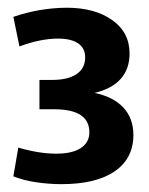

<svg xmlns="http://www.w3.org/2000/svg" viewBox="-20 -886 383 492"><path d="M124 -492.2Q165 -492.2 187 -506.6Q209 -521 209 -546.9Q209 -606 119.1 -606H81.1V-681.2H113.8Q153.8 -681.2 176 -696Q198.2 -710.9 198.2 -738.8Q198.2 -762.7 180.2 -774.9Q162.1 -787.1 128.9 -787.1Q84 -787.1 29.8 -767.1L14.2 -842.8Q81.1 -865.7 150.9 -866.2Q222.7 -866.2 267.3 -834.7Q312 -803.2 312 -749Q312 -709 289.1 -683.6Q266.1 -658.2 222.2 -647.9Q270 -638.2 295.9 -610.6Q321.8 -583 321.8 -540Q321.8 -480 273.9 -447Q226.1 -414.1 137.2 -414.1Q106.4 -414.1 73.2 -418.9Q40 -423.8 14.2 -434.1L26.9 -507.8Q80.1 -492.2 124 -492.2Z"/></svg>

Font: Sarala
Style: Bold
Weight: 700
Designer: Andres Torresi
Foundry: Huerta Tipografica
Version: Version 1.004;PS 001.003;hotconv 1.0.70;makeotf.lib2.5.58329